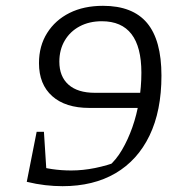

<svg xmlns="http://www.w3.org/2000/svg" viewBox="-20 -632 635 660"><path d="M334 -612Q436 -612 485.5 -553Q535 -494 535 -372Q535 -251 494 -166Q453 -81 377 -36.5Q301 8 195 8Q166 8 135.5 4.5Q105 1 72 -7L97 -65Q156 -46 225 -46Q265 -46 307 -54.5Q349 -63 391 -79L353 -60Q379 -82 399.5 -117Q420 -152 435 -194.5Q450 -237 458 -285Q466 -333 466 -382Q466 -559 330 -559Q287 -559 254 -541.5Q221 -524 202.5 -492.5Q184 -461 184 -420Q184 -369 215.5 -341Q247 -313 306 -313H489L479 -261H287Q205 -261 159.5 -301.5Q114 -342 114 -415Q114 -474 142 -518.5Q170 -563 219 -587.5Q268 -612 334 -612ZM131 -179 142 -7H72L106 -179Z"/></svg>

Font: Piazzolla Thin Light
Style: Italic
Weight: 300
Italic angle: -11.3°
Version: Version 2.005